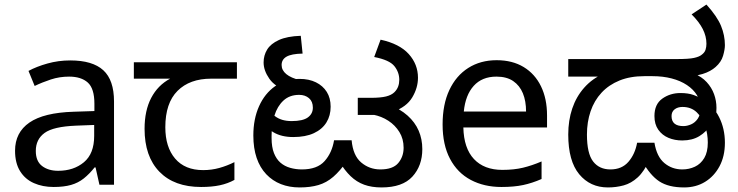

<svg xmlns="http://www.w3.org/2000/svg" viewBox="-20 -810 3238 842"><path d="M288 -545Q386 -545 433 -502Q480 -459 480 -365V0H416L399 -76H395Q372 -47 347.5 -27.5Q323 -8 291.5 1Q260 10 215 10Q167 10 128.5 -7Q90 -24 68 -59.5Q46 -95 46 -149Q46 -229 109 -272.5Q172 -316 303 -320L394 -323V-355Q394 -422 365 -448Q336 -474 283 -474Q241 -474 203 -461.5Q165 -449 132 -433L105 -499Q140 -518 188 -531.5Q236 -545 288 -545ZM314 -259Q214 -255 175.5 -227Q137 -199 137 -148Q137 -103 164.5 -82Q192 -61 235 -61Q303 -61 348 -98.5Q393 -136 393 -214V-262Z M862 10Q744 10 679 -57Q614 -124 614 -245Q614 -325 643 -380.5Q672 -436 726 -465H567V-537H1019V-465H906Q812 -465 758.5 -411.5Q705 -358 705 -252Q705 -165 748 -114.5Q791 -64 871 -64Q908 -64 942 -73.5Q976 -83 1008 -99V-21Q979 -5 944 2.5Q909 10 862 10Z M1294 12Q1249 12 1212 -2.5Q1175 -17 1147.5 -46Q1120 -75 1105.5 -117.5Q1091 -160 1091 -216Q1091 -288 1116 -344Q1141 -400 1186.5 -432Q1232 -464 1294 -464Q1335 -464 1365.5 -449Q1396 -434 1413 -407Q1430 -380 1430 -342Q1430 -303 1411.5 -273Q1393 -243 1356.5 -226Q1320 -209 1266 -209Q1214 -209 1179 -230Q1144 -251 1125 -274L1145 -340Q1158 -322 1186 -300.5Q1214 -279 1259 -279Q1308 -279 1330 -295Q1352 -311 1352 -338Q1352 -365 1335 -379.5Q1318 -394 1292 -394Q1250 -394 1223 -369Q1196 -344 1183.5 -303Q1171 -262 1171 -215V-205Q1171 -165 1181.5 -138.5Q1192 -112 1210 -96.5Q1228 -81 1252.5 -74Q1277 -67 1304 -67Q1371 -67 1403.5 -103.5Q1436 -140 1445 -195H1522Q1528 -128 1564 -97.5Q1600 -67 1648 -67Q1703 -67 1726.5 -95Q1750 -123 1750 -162Q1750 -201 1731.5 -231Q1713 -261 1683 -280.5Q1653 -300 1617 -307L1685 -352Q1735 -332 1767.5 -303Q1800 -274 1816 -237Q1832 -200 1832 -156Q1832 -83 1788.5 -35.5Q1745 12 1653 12Q1610 12 1577 0Q1544 -12 1517.5 -37.5Q1491 -63 1468 -102L1501 -103Q1471 -60 1441.5 -34.5Q1412 -9 1376.5 1.5Q1341 12 1294 12ZM1240 -412Q1186 -429 1161 -465Q1136 -501 1136 -536Q1136 -567 1151.5 -592.5Q1167 -618 1203 -634.5Q1239 -651 1299 -653L1307 -575Q1258 -574 1236.5 -561.5Q1215 -549 1215 -525Q1215 -502 1235.5 -485Q1256 -468 1297 -458ZM1549 -306V-381H1606Q1649 -381 1673 -387Q1697 -393 1710 -406Q1721 -417 1726 -430.5Q1731 -444 1731 -460Q1731 -493 1709.5 -520Q1688 -547 1621 -560L1649 -636Q1732 -618 1772.5 -573Q1813 -528 1813 -469Q1813 -425 1788 -383Q1763 -341 1704 -320Q1691 -316 1681 -312.5Q1671 -309 1659.5 -307.5Q1648 -306 1628 -306Z M2158 -546Q2227 -546 2276.5 -516Q2326 -486 2352.5 -431.5Q2379 -377 2379 -304V-251H2012Q2014 -160 2058.5 -112.5Q2103 -65 2183 -65Q2234 -65 2273.5 -74.5Q2313 -84 2355 -102V-25Q2314 -7 2274 1.5Q2234 10 2179 10Q2103 10 2044.5 -21Q1986 -52 1953.5 -113.5Q1921 -175 1921 -264Q1921 -352 1950.5 -415Q1980 -478 2033.5 -512Q2087 -546 2158 -546ZM2157 -474Q2094 -474 2057.5 -433.5Q2021 -393 2014 -321H2287Q2287 -367 2273 -401Q2259 -435 2230.5 -454.5Q2202 -474 2157 -474Z M2646 12Q2568 12 2520 -46Q2472 -104 2472 -220Q2472 -282 2489.5 -334Q2507 -386 2542 -425.5Q2577 -465 2627 -487L2642 -474H2472V-551H2948Q3001 -551 3023.5 -556Q3046 -561 3056 -569Q3070 -579 3074 -591.5Q3078 -604 3078 -618Q3078 -651 3062 -682.5Q3046 -714 3013 -747L3078 -790Q3125 -738 3142 -696.5Q3159 -655 3159 -612Q3159 -593 3151 -565.5Q3143 -538 3118 -516Q3108 -507 3093.5 -499Q3079 -491 3061 -485.5Q3043 -480 3019 -477L3022 -488Q3057 -474 3079 -450Q3101 -426 3111.5 -397Q3122 -368 3122 -337Q3122 -319 3119.5 -305Q3117 -291 3109 -275Q3107 -271 3102 -268Q3097 -265 3095 -261Q3078 -232 3047 -213Q3016 -194 2972 -194Q2939 -194 2911.5 -205.5Q2884 -217 2867 -241Q2850 -265 2850 -301Q2850 -353 2884.5 -377.5Q2919 -402 2964 -402Q2998 -402 3021.5 -393.5Q3045 -385 3063 -372Q3108 -347 3133.5 -296.5Q3159 -246 3159 -184Q3159 -125 3135.5 -81Q3112 -37 3072 -12.5Q3032 12 2980 12Q2912 12 2871.5 -14.5Q2831 -41 2796 -104L2828 -109Q2805 -58 2776.5 -32Q2748 -6 2715 3Q2682 12 2646 12ZM2657 -67Q2707 -67 2736 -100.5Q2765 -134 2774 -184H2850Q2860 -123 2893.5 -95Q2927 -67 2972 -67Q3002 -67 3027.5 -79Q3053 -91 3068.5 -117Q3084 -143 3084 -185Q3084 -223 3072 -258.5Q3060 -294 3035.5 -317.5Q3011 -341 2973 -341Q2952 -341 2938.5 -330.5Q2925 -320 2925 -301Q2925 -279 2938 -268Q2951 -257 2977 -257Q2993 -257 3010.5 -264.5Q3028 -272 3040 -289.5Q3052 -307 3052 -337Q3052 -367 3036.5 -392.5Q3021 -418 2992.5 -437Q2964 -456 2925.5 -466Q2887 -476 2841 -476H2806Q2744 -476 2697 -457Q2650 -438 2618 -403.5Q2586 -369 2570 -322Q2554 -275 2554 -220Q2554 -137 2581 -102Q2608 -67 2657 -67Z"/></svg>

Font: kannada115
Style: Book
Weight: 400
Designer: Jelle Bosma - Monotype Design Team
Foundry: Monotype Imaging Inc.
Version: Version 2.003